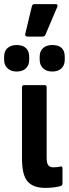

<svg xmlns="http://www.w3.org/2000/svg" viewBox="-74 -908 335 934"><path d="M145 6Q88 6 60.5 -25Q33 -56 33 -137V-483Q33 -494 43 -494H143Q153 -494 153 -483V-139Q153 -114 161 -104Q169 -94 185 -94Q204 -94 221 -98Q230 -100 230 -89V-16Q230 -6 221 -3Q207 1 188.5 3.5Q170 6 145 6ZM60 -730Q46 -730 49 -744L81 -877Q83 -888 94 -888H195Q211 -888 204 -873L147 -739Q143 -730 133 -730ZM7 -560Q-20 -560 -37 -575.5Q-54 -591 -54 -617V-632Q-54 -660 -37 -674.5Q-20 -689 7 -689Q36 -689 52 -674.5Q68 -660 68 -632V-617Q68 -591 52 -575.5Q36 -560 7 -560ZM180 -560Q153 -560 136 -575.5Q119 -591 119 -617V-632Q119 -660 136 -674.5Q153 -689 180 -689Q241 -689 241 -632V-617Q241 -591 225 -575.5Q209 -560 180 -560Z"/></svg>

Font: Sofia Sans Extra Condensed ExtraBold
Style: Regular
Weight: 800
Designer: Botio Nikoltchev, Ani Petrova
Foundry: lettersoup
Version: Version 4.101; ttfautohint (v1.8.4.7-5d5b)